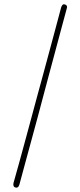

<svg xmlns="http://www.w3.org/2000/svg" viewBox="-20 -757 376 902"><path d="M182 -300.5Q172.5 -264.5 157.8 -209.5Q143 -154.5 126.5 -94Q110 -33.5 95.2 21Q80.5 75.5 71 110.5Q65.5 128.5 51 123.5Q40 119.5 43.5 102.5Q55.5 61 71 4.2Q86.5 -52.5 102.8 -112.5Q119 -172.5 133.2 -225Q147.5 -277.5 156.5 -311.5Q165.5 -344.5 179.8 -396.8Q194 -449 210 -508.5Q226 -568 241.2 -624.5Q256.5 -681 267.5 -723Q273.5 -740.5 285.5 -736Q299 -731 293.5 -716.5Q284 -681 269 -625.8Q254 -570.5 237.8 -509.2Q221.5 -448 206.5 -392.5Q191.5 -337 182 -300.5Z"/></svg>

Font: Fraunces 144pt S100 Thin
Style: Regular
Weight: 100
Version: Version 1.000; ttfautohint (v1.8.3)